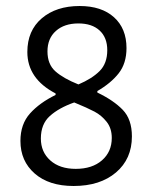

<svg xmlns="http://www.w3.org/2000/svg" viewBox="-20 -612 514 639"><path d="M359.5 -554.5C331.8 -579.5 293.7 -592 245 -592C193 -592 151 -578.3 119 -551C87 -523.7 71 -486.3 71 -439C71 -379.7 102.3 -333.7 165 -301V-296C129.7 -278.7 101.3 -258.2 80 -234.5C58.7 -210.8 48 -180.3 48 -143C48 -98.3 63.8 -62.2 95.5 -34.5C127.2 -6.8 170.3 7 225 7C283.7 7 330.7 -8 366 -38C401.3 -68 419 -108 419 -158C419 -196 408.8 -225.5 388.5 -246.5C368.2 -267.5 340 -286.7 304 -304V-309C334 -326.3 357.7 -346 375 -368C392.3 -390 401 -418 401 -452C401 -495.3 387.2 -529.5 359.5 -554.5ZM166 -509C184.7 -525.7 209.7 -534 241 -534C271 -534 294.5 -526.2 311.5 -510.5C328.5 -494.8 337 -473 337 -445C337 -415.7 328.5 -392.5 311.5 -375.5C294.5 -358.5 271 -343.7 241 -331C207.7 -344.3 182.2 -358.8 164.5 -374.5C146.8 -390.2 138 -412.3 138 -441C138 -469.7 147.3 -492.3 166 -509ZM146 -226C166 -244 193 -259 227 -271C256.3 -259 278.8 -248.8 294.5 -240.5C310.2 -232.2 323.7 -220.8 335 -206.5C346.3 -192.2 352 -174.3 352 -153C352 -122.3 341.2 -97.5 319.5 -78.5C297.8 -59.5 268.7 -50 232 -50C196.7 -50 168.5 -59.3 147.5 -78C126.5 -96.7 116 -121 116 -151C116 -183 126 -208 146 -226Z"/></svg>

Font: Alegreya Sans
Style: Regular
Weight: 400
Designer: Juan Pablo del Peral
Foundry: Huerta Tipografica
Version: Version 1.000;PS 001.000;hotconv 1.0.70;makeotf.lib2.5.58329